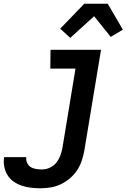

<svg xmlns="http://www.w3.org/2000/svg" viewBox="-89 -787 709 1030"><path d="M128 223Q102 223 76.5 220Q51 217 27.5 209Q4 201 -16 187Q-36 173 -48.5 153Q-61 133 -66 108Q-71 83 -67 57V56H52Q50 72 56.5 86.5Q63 101 75.5 109Q88 117 104.5 119.5Q121 122 137 122Q158 122 178.5 112.5Q199 103 213 85.5Q227 68 234.5 47.5Q242 27 246 6L316 -419H181L182 -520H453L363 23Q358 50 349 76.5Q340 103 324 127Q308 151 285 170.5Q262 190 236 202Q210 214 182.5 218.5Q155 223 128 223ZM288 -584 234 -633 363 -767H489L570 -628L505 -589L416 -700Z"/></svg>

Font: Iosevka Extended
Style: Bold Italic
Weight: 700
Width: 7
Italic angle: -9°
Monospace: yes
Designer: Belleve Invis
Foundry: Belleve Invis
Version: Version 32.5.0; ttfautohint (v1.8.4)